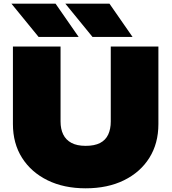

<svg xmlns="http://www.w3.org/2000/svg" viewBox="-20 -1002 929 1040"><path d="M308 -344Q308 -303 322.5 -273.5Q337 -244 367 -228Q397 -212 444 -212Q492 -212 522 -227.5Q552 -243 566 -273Q580 -303 580 -344V-750H838V-330Q838 -225 789 -147Q740 -69 651.5 -25.5Q563 18 444 18Q326 18 237.5 -25.5Q149 -69 99.5 -147Q50 -225 50 -330V-750H308ZM573 -982 698 -802H481L334 -982ZM281 -982 406 -802H189L42 -982Z"/></svg>

Font: Unbounded Black
Style: Regular
Weight: 900
Designer: Luke Prowse, Jean-Baptiste Morizot, Fátima Lázaro, Florian Runge
Foundry: NaN
Version: Version 1.701;gftools[0.9.28.dev5+ged2979d]